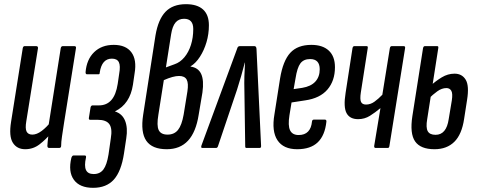

<svg xmlns="http://www.w3.org/2000/svg" viewBox="-20 -709 2285 920"><path d="M101 6Q61 6 41.5 -25Q22 -56 33 -125L89 -478Q91 -488 98 -488H153Q163 -488 162 -478L106 -128Q100 -93 107.5 -78.5Q115 -64 135 -64Q156 -64 179.5 -81.5Q203 -99 225 -127L226 -72Q199 -40 169 -17Q139 6 101 6ZM216 0Q207 0 207 -10Q208 -30 211.5 -57Q215 -84 217 -100L213 -110L271 -478Q273 -488 281 -488H336Q346 -488 344 -478L287 -121Q281 -82 277 -55Q273 -28 273 -10Q273 0 263 0Z M426 191Q362 191 334 152.5Q306 114 322 47Q326 36 332 36H386Q394 36 392 46Q383 86 392 105.5Q401 125 429 125Q459 125 475.5 103Q492 81 500 31L511 -46Q519 -93 504 -114Q489 -135 448 -135H411Q408 -135 406.5 -138Q405 -141 406 -145L414 -195Q415 -199 417.5 -201.5Q420 -204 423 -204H454Q491 -204 513.5 -229.5Q536 -255 544 -307L551 -355Q558 -394 549.5 -411Q541 -428 516 -428Q492 -428 477.5 -411.5Q463 -395 458 -362Q458 -357 456.5 -355Q455 -353 452 -353H397Q390 -353 390 -363Q395 -424 431 -459Q467 -494 525 -494Q583 -494 609.5 -458.5Q636 -423 625 -358L617 -303Q610 -257 588.5 -225Q567 -193 532 -176L531 -175Q566 -164 579.5 -130Q593 -96 585 -46L574 27Q561 112 525.5 151.5Q490 191 426 191Z M779 6Q709 6 681 -34.5Q653 -75 666 -159L725 -539Q738 -616 773 -652.5Q808 -689 871 -689Q925 -689 953 -663.5Q981 -638 981 -588Q981 -546 969.5 -507Q958 -468 938 -437Q918 -406 893 -391V-390Q930 -385 944 -354.5Q958 -324 950 -266L932 -159Q919 -76 881 -35Q843 6 779 6ZM783 -64Q815 -64 833 -86.5Q851 -109 860 -160L878 -271Q884 -310 874.5 -327.5Q865 -345 838 -345Q810 -345 765 -325L739 -160Q730 -107 740.5 -85.5Q751 -64 783 -64ZM775 -386 816 -401Q843 -410 863.5 -434.5Q884 -459 895 -494Q906 -529 906 -570Q906 -619 862 -619Q836 -619 821 -601Q806 -583 800 -545Z M949 0Q942 0 945 -11L1116 -475Q1119 -488 1129 -488H1199Q1208 -488 1209 -475L1231 -11Q1232 0 1224 0H1161Q1155 0 1155 -7L1151 -280Q1150 -310 1151 -344Q1152 -378 1154 -409H1153Q1145 -378 1135.5 -344.5Q1126 -311 1116 -280L1024 -7Q1021 0 1015 0Z M1404 6Q1338 6 1309.5 -37Q1281 -80 1295 -161L1322 -333Q1336 -418 1371 -456Q1406 -494 1472 -494Q1526 -494 1555.5 -466.5Q1585 -439 1585 -387Q1585 -322 1549 -280Q1513 -238 1442 -228L1377 -218L1367 -157Q1359 -107 1370 -84.5Q1381 -62 1411 -62Q1440 -62 1456 -78.5Q1472 -95 1475 -127Q1476 -136 1485 -136H1536Q1545 -136 1544 -126Q1537 -60 1502.5 -27Q1468 6 1404 6ZM1387 -282 1428 -288Q1470 -295 1491 -318Q1512 -341 1512 -377Q1512 -426 1466 -426Q1435 -426 1419.5 -405.5Q1404 -385 1396 -333Z M1780 0Q1772 0 1773 -10L1803 -191Q1778 -170 1752.5 -154Q1727 -138 1696 -138Q1656 -138 1640.5 -167Q1625 -196 1636 -264L1669 -478Q1671 -488 1678 -488H1737Q1744 -488 1742 -478L1709 -266Q1704 -233 1710 -220.5Q1716 -208 1734 -208Q1755 -208 1774 -221.5Q1793 -235 1812 -255L1848 -478Q1850 -488 1857 -488H1914Q1923 -488 1921 -478L1846 -10Q1845 0 1838 0Z M2062 6Q1995 6 1969 -31.5Q1943 -69 1956 -153L2007 -478Q2009 -488 2016 -488H2075Q2082 -488 2080 -478L2027 -138Q2020 -98 2029.5 -80.5Q2039 -63 2067 -63Q2119 -63 2130 -138L2145 -228Q2150 -261 2142.5 -274Q2135 -287 2119 -287Q2097 -287 2075.5 -271.5Q2054 -256 2034 -236L2044 -299Q2068 -321 2097 -338.5Q2126 -356 2158 -356Q2194 -356 2211.5 -327Q2229 -298 2218 -230L2204 -140Q2193 -65 2157 -29.5Q2121 6 2062 6Z"/></svg>

Font: Sofia Sans Extra Condensed Medium
Style: Italic
Weight: 500
Italic angle: -9°
Version: Version 4.100